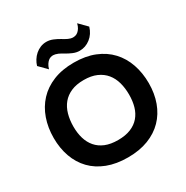

<svg xmlns="http://www.w3.org/2000/svg" viewBox="-233 -1257 1410 1458"><g transform="rotate(-30 472.0 -528.0)"><path d="M712 -998Q695 -941 652.5 -908Q610 -875 558 -875Q530 -875 501.5 -887Q473 -899 450 -913Q439 -920 428 -926Q417 -932 406 -937Q381 -947 365 -947Q355 -947 344 -944Q333 -941 322.5 -932.5Q312 -924 302 -909Q292 -894 285 -870L219 -937Q226 -961 240 -983.5Q254 -1006 274 -1023.5Q294 -1041 318.5 -1051Q343 -1061 371 -1061Q400 -1061 428.5 -1049Q457 -1037 480 -1023Q492 -1016 502.5 -1009.5Q513 -1003 525 -998Q548 -988 563 -988Q575 -988 586.5 -991Q598 -994 609 -1003Q620 -1012 629.5 -1027Q639 -1042 645 -1066ZM889 -400Q889 -310 861.5 -234.5Q834 -159 781 -104.5Q728 -50 650.5 -20Q573 10 472 10Q370 10 292 -20Q214 -50 161.5 -104.5Q109 -159 82 -234.5Q55 -310 55 -400Q55 -490 82 -567Q109 -644 161.5 -700.5Q214 -757 292 -788.5Q370 -820 472 -820Q575 -820 653 -788.5Q731 -757 783.5 -700.5Q836 -644 862.5 -567Q889 -490 889 -400ZM716 -400Q716 -457 702.5 -506Q689 -555 659.5 -591Q630 -627 583.5 -647.5Q537 -668 472 -668Q407 -668 361 -648Q315 -628 285.5 -592.5Q256 -557 242 -507.5Q228 -458 228 -400Q228 -343 242 -296Q256 -249 285.5 -214.5Q315 -180 361 -161Q407 -142 472 -142Q537 -142 583.5 -161Q630 -180 659.5 -214.5Q689 -249 702.5 -296Q716 -343 716 -400Z"/></g></svg>

Font: TypoPRO Sinkin Sans
Style: 700 Bold
Weight: 700
Designer: Keith Bates
Foundry: K-Type
Version: Sinkin Sans (version 1.0)  by Keith Bates   •   © 2014   www